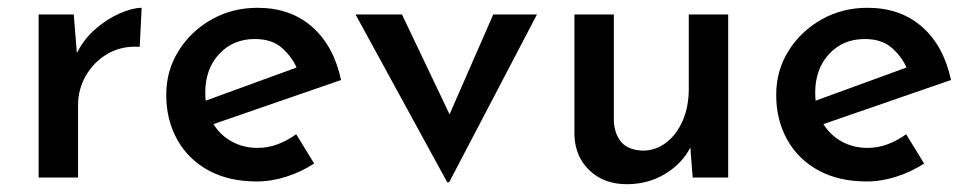

<svg xmlns="http://www.w3.org/2000/svg" viewBox="-20 -455 2491 492"><path d="M169 -418 177 -319Q195 -355 225 -381Q255 -407 287.5 -421Q320 -435 343 -435L338 -335Q291 -338 255.5 -317Q220 -296 200 -261Q180 -226 180 -186V0H79V-418Z M638 10Q566 10 514 -18.5Q462 -47 434 -97.5Q406 -148 406 -212Q406 -274 437.5 -324.5Q469 -375 522 -405Q575 -435 640 -435Q724 -435 779.5 -386.5Q835 -338 854 -250L527 -137Q545 -108 574.5 -92Q604 -76 640 -76Q667 -76 692 -85.5Q717 -95 739 -111L785 -36Q753 -15 714.5 -2.5Q676 10 638 10ZM507 -197 740 -282Q727 -311 701.5 -333Q676 -355 633 -355Q577 -355 541.5 -316.5Q506 -278 506 -218Q506 -207 507 -197Z M1126 12 891 -418H1010L1132 -162L1244 -418H1356L1131 12Z M1586 17Q1528 17 1491 -18Q1454 -53 1452 -108V-418H1553V-144Q1555 -111 1572 -91Q1589 -71 1626 -69Q1660 -69 1687 -89.5Q1714 -110 1729.5 -146Q1745 -182 1745 -227V-418H1846V0H1755L1749 -77Q1728 -36 1684.5 -9.5Q1641 17 1586 17Z M2201 10Q2129 10 2077 -18.5Q2025 -47 1997 -97.5Q1969 -148 1969 -212Q1969 -274 2000.5 -324.5Q2032 -375 2085 -405Q2138 -435 2203 -435Q2287 -435 2342.5 -386.5Q2398 -338 2417 -250L2090 -137Q2108 -108 2137.5 -92Q2167 -76 2203 -76Q2230 -76 2255 -85.5Q2280 -95 2302 -111L2348 -36Q2316 -15 2277.5 -2.5Q2239 10 2201 10ZM2070 -197 2303 -282Q2290 -311 2264.5 -333Q2239 -355 2196 -355Q2140 -355 2104.5 -316.5Q2069 -278 2069 -218Q2069 -207 2070 -197Z"/></svg>

Font: Reem Kufi Ink
Style: Regular
Weight: 400
Designer: Khaled Hosny
Version: Version 1.7